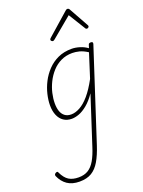

<svg xmlns="http://www.w3.org/2000/svg" viewBox="-331 -939 1166 1562"><g transform="rotate(-20 251.5 -158.5)"><path d="M76 519Q12 519 -29.5 490.5Q-71 462 -94 409Q-96 402 -94 396Q-92 390 -83 385Q-74 380 -68.5 382Q-63 384 -62 391Q-37 443 -4 463.5Q29 484 80 484Q130 484 164 462.5Q198 441 223 397.5Q248 354 269 287L403 -126Q365 -71 326.5 -39.5Q288 -8 253.5 4.5Q219 17 191 17Q150 17 120.5 -3Q91 -23 75.5 -60Q60 -97 60 -146Q60 -190 72 -241Q84 -292 109 -341Q134 -390 172.5 -430.5Q211 -471 263 -495Q315 -519 382 -519Q414 -519 450.5 -508Q487 -497 517 -475L525 -500Q527 -509 532.5 -512Q538 -515 547 -515Q559 -515 562 -508.5Q565 -502 562 -494L307 290Q282 367 252 418Q222 469 180.5 494Q139 519 76 519ZM199 -18Q234 -18 274.5 -40Q315 -62 356.5 -110.5Q398 -159 440 -237L506 -444Q467 -469 435 -477Q403 -485 375 -485Q321 -485 277 -464Q233 -443 200 -406.5Q167 -370 145 -325.5Q123 -281 112.5 -235Q102 -189 102 -148Q102 -108 112 -79.5Q122 -51 143.5 -34.5Q165 -18 199 -18ZM262 -630Q256 -630 250.5 -635Q245 -640 245 -645Q245 -649 246.5 -652Q248 -655 252 -659L444 -828Q449 -833 453 -834.5Q457 -836 461 -836Q465 -836 468.5 -834.5Q472 -833 476 -828L570 -659Q572 -656 573.5 -652.5Q575 -649 575 -646Q575 -639 569 -634.5Q563 -630 557 -630Q553 -630 549.5 -632Q546 -634 544 -638L454 -784L280 -639Q273 -633 269.5 -631.5Q266 -630 262 -630Z"/></g></svg>

Font: Playwrite BE VLG Thin
Style: Regular
Weight: 250
Designer: Veronika Burian, José Scaglione
Foundry: TypeTogether
Version: Version 1.002